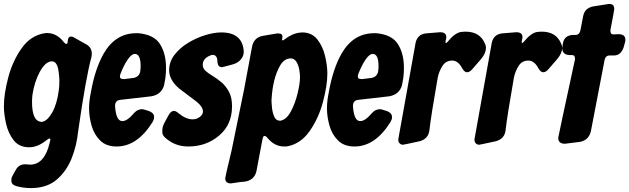

<svg xmlns="http://www.w3.org/2000/svg" viewBox="-28 -743 3222 983"><path d="M130 220Q93 220 56 210Q43 206 37.5 200.5Q32 195 31 189.5Q30 184 30 180V179Q30 167 38 153Q46 139 54 125Q69 98 102 98L126 100Q191 100 219 14Q230 -24 230 -28Q230 -34 226 -34Q222 -34 211 -26Q166 11 121 11Q70 11 42 -25Q14 -61 3 -110Q-8 -159 -8 -199Q-8 -263 14.5 -347.5Q37 -432 83.5 -497Q130 -562 201 -573L212 -574Q263 -574 299 -527Q307 -518 311 -518Q319 -518 319 -535Q321 -556 336 -556Q342 -556 349 -552L417 -514Q442 -498 442 -468Q442 -459 440 -450Q412 -349 372 -70Q365 1 339 67Q313 133 262.5 176.5Q212 220 130 220ZM187 -119Q215 -124 239.5 -167.5Q264 -211 273 -281Q276 -298 276 -330Q276 -346 273 -369Q267 -429 238 -429Q205 -429 175 -374Q148 -323 138 -257Q136 -237 136 -220Q136 -119 187 -119Z M569 7Q516 7 485 -23.5Q454 -54 441 -99.5Q428 -145 428 -189Q428 -225 437 -269Q458 -390 503 -469Q563 -573 670 -573H680Q760 -566 791 -517.5Q822 -469 822 -396Q822 -371 819 -345L812 -306Q798 -259 747 -250L590 -232Q561 -230 561 -200Q566 -123 598 -123Q611 -123 625 -132.5Q639 -142 649 -154Q666 -174 677.5 -179Q689 -184 698 -184Q703 -184 707 -183Q711 -182 736 -174Q748 -169 754.5 -162Q761 -155 761 -142Q761 -132 753 -118Q675 7 569 7ZM608 -338 656 -344Q685 -350 690 -377Q692 -391 692 -405Q692 -467 662 -467Q646 -467 626 -438.5Q606 -410 588 -363Q586 -357 586 -352Q586 -342 593 -340Q600 -338 608 -338Z M936 7Q867 7 818 -38Q803 -51 803 -66V-74Q803 -94 813.5 -113.5Q824 -133 835.5 -154Q847 -175 862 -175Q873 -175 885 -164Q924 -132 958 -132Q978 -132 994.5 -144Q1011 -156 1011 -172Q1011 -196 979 -222L889 -290Q838 -334 838 -383Q838 -427 865.5 -462.5Q893 -498 935 -523.5Q977 -549 1022.5 -563Q1068 -577 1105 -577Q1214 -577 1220 -479Q1220 -456 1205 -438.5Q1190 -421 1166 -414Q1112 -399 1108 -399Q1086 -399 1085 -430.5Q1084 -462 1060 -462L1054 -461Q1010 -446 1010 -411Q1010 -393 1024.5 -380Q1039 -367 1061 -354Q1083 -341 1105.5 -322Q1128 -303 1144 -273.5Q1160 -244 1160 -199Q1160 -105 1094 -49Q1028 7 936 7Z M1154 196Q1126 196 1125 170Q1125 163 1158 26L1222 -287L1263 -507Q1273 -550 1315 -559L1392 -572Q1402 -572 1410 -569.5Q1418 -567 1418 -554Q1418 -549 1417 -546.5Q1416 -544 1416 -541Q1416 -537 1419 -536Q1422 -536 1427 -540Q1468 -572 1508 -576Q1511 -577 1519 -577Q1568 -577 1596 -542Q1624 -507 1636 -457.5Q1648 -408 1648 -366Q1648 -306 1625.5 -221Q1603 -136 1556 -70Q1509 -4 1438 7H1427Q1378 7 1342 -36Q1334 -47 1326 -47Q1319 -47 1316 -31L1285 133Q1275 179 1225 187L1202 189Q1159 196 1154 196ZM1408 -125Q1439 -131 1461 -172Q1483 -213 1495.5 -264.5Q1508 -316 1508 -348Q1508 -365 1504 -388Q1492 -444 1461 -444Q1428 -444 1407 -409Q1368 -343 1362 -230Q1362 -217 1364.5 -192Q1367 -167 1376 -146Q1385 -125 1405 -125Z M1787 7Q1734 7 1703 -23.5Q1672 -54 1659 -99.5Q1646 -145 1646 -189Q1646 -225 1655 -269Q1676 -390 1721 -469Q1781 -573 1888 -573H1898Q1978 -566 2009 -517.5Q2040 -469 2040 -396Q2040 -371 2037 -345L2030 -306Q2016 -259 1965 -250L1808 -232Q1779 -230 1779 -200Q1784 -123 1816 -123Q1829 -123 1843 -132.5Q1857 -142 1867 -154Q1884 -174 1895.5 -179Q1907 -184 1916 -184Q1921 -184 1925 -183Q1929 -182 1954 -174Q1966 -169 1972.5 -162Q1979 -155 1979 -142Q1979 -132 1971 -118Q1893 7 1787 7ZM1826 -338 1874 -344Q1903 -350 1908 -377Q1910 -391 1910 -405Q1910 -467 1880 -467Q1864 -467 1844 -438.5Q1824 -410 1806 -363Q1804 -357 1804 -352Q1804 -342 1811 -340Q1818 -338 1826 -338Z M2035 -2Q2025 -2 2018 -9Q2011 -16 2011 -29Q2011 -32 2100 -525Q2110 -567 2152 -572L2225 -578Q2257 -578 2257 -553L2256 -544L2254 -537L2253 -527Q2253 -524 2253.5 -523.5Q2254 -523 2255 -523Q2260 -523 2270 -536Q2306 -579 2339 -580L2355 -581Q2431 -581 2456 -517Q2460 -509 2460 -498Q2460 -471 2436 -442L2391 -390Q2377 -373 2363 -373Q2350 -373 2338 -394Q2318 -432 2288 -433Q2254 -433 2236.5 -404.5Q2219 -376 2213 -345Q2180 -158 2170 -73Q2164 -32 2121 -20Q2039 -2 2035 -2Z M2425 -2Q2415 -2 2408 -9Q2401 -16 2401 -29Q2401 -32 2490 -525Q2500 -567 2542 -572L2615 -578Q2647 -578 2647 -553L2646 -544L2644 -537L2643 -527Q2643 -524 2643.5 -523.5Q2644 -523 2645 -523Q2650 -523 2660 -536Q2696 -579 2729 -580L2745 -581Q2821 -581 2846 -517Q2850 -509 2850 -498Q2850 -471 2826 -442L2781 -390Q2767 -373 2753 -373Q2740 -373 2728 -394Q2708 -432 2678 -433Q2644 -433 2626.5 -404.5Q2609 -376 2603 -345Q2570 -158 2560 -73Q2554 -32 2511 -20Q2429 -2 2425 -2Z M2864 -7Q2830 -7 2830 -38Q2830 -42 2916 -440Q2916 -450 2913 -455.5Q2910 -461 2899 -461H2887Q2868 -462 2859 -472Q2850 -482 2850 -496L2854 -521Q2861 -561 2903 -564H2919Q2937 -564 2943 -585Q2950 -623 2958 -662Q2966 -701 3008 -710L3091 -723Q3117 -723 3117 -697Q3117 -691 3097 -588Q3097 -578 3100 -572.5Q3103 -567 3114 -567L3139 -568Q3174 -568 3174 -539Q3174 -534 3173 -530Q3172 -526 3165 -501Q3151 -459 3115 -459H3092Q3074 -459 3068 -439L2997 -70Q2985 -22 2936 -16Z"/></svg>

Font: Bangerz
Style: Bold
Weight: 700
Designer: vernon adams
Foundry: Vernon Adams
Version: Version 2.10;February 7, 2025;FontCreator 13.0.0.2683 64-bit